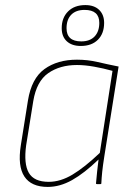

<svg xmlns="http://www.w3.org/2000/svg" viewBox="-20 -725 529 756"><path d="M168 11Q103 11 76 -30Q49 -71 62 -153L90 -329Q104 -416 155 -453Q206 -490 283 -490Q325 -490 363.5 -481Q402 -472 447 -463L391 -111Q385 -73 382.5 -49Q380 -25 379 -3Q379 0 375 0H362Q358 0 358 -3Q360 -26 362.5 -50Q365 -74 368 -97Q312 -43 264 -16Q216 11 168 11ZM172 -9Q218 -9 265.5 -37.5Q313 -66 373 -123L423 -446Q387 -456 350.5 -462.5Q314 -469 283 -469Q216 -469 170 -437Q124 -405 111 -327L83 -153Q73 -80 93.5 -44.5Q114 -9 172 -9ZM298 -544Q263 -544 243 -562.5Q223 -581 223 -614Q223 -655 248 -680Q273 -705 316 -705Q351 -705 370.5 -686Q390 -667 390 -635Q390 -593 365.5 -568.5Q341 -544 298 -544ZM300 -562Q334 -562 352.5 -581.5Q371 -601 371 -635Q371 -686 313 -686Q279 -686 260.5 -667Q242 -648 242 -614Q242 -562 300 -562Z"/></svg>

Font: Sofia Sans Semi Condensed Thin
Style: Italic
Weight: 250
Italic angle: -9°
Version: Version 4.100